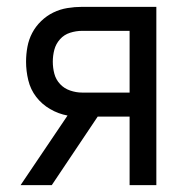

<svg xmlns="http://www.w3.org/2000/svg" viewBox="-20 -540 540 560"><path d="M40 0 177 -203Q150 -208 126 -222Q102 -236 85.5 -257.5Q69 -279 62.5 -306Q56 -333 56 -360Q56 -382 60 -403.5Q64 -425 74 -444Q84 -463 100 -478.5Q116 -494 135.5 -503.5Q155 -513 176.5 -516.5Q198 -520 219 -520H436V0H358V-200H265L131 0ZM358 -270V-450H219Q202 -450 184.5 -444.5Q167 -439 155 -425.5Q143 -412 138.5 -395Q134 -378 134 -360Q134 -342 138.5 -325Q143 -308 155 -295Q167 -282 184.5 -276Q202 -270 219 -270Z"/></svg>

Font: Moesevka
Style: Regular
Weight: 400
Monospace: yes
Designer: Belleve Invis
Foundry: Belleve Invis
Version: Version 32.5.0; ttfautohint (v1.8.4)